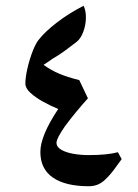

<svg xmlns="http://www.w3.org/2000/svg" viewBox="-20 -780 480 666"><path d="M288 -134Q207 -134 163.5 -164Q120 -194 120 -253Q120 -309 182 -402Q155 -413 129 -427.5Q103 -442 85.5 -458Q68 -474 68 -490Q68 -511 75 -542Q82 -573 93 -601.5Q104 -630 115 -643Q136 -670 177.5 -702Q219 -734 270 -760Q278 -744 278 -720Q278 -694 269 -670Q260 -646 246 -635Q227 -620 205 -604Q183 -588 162 -576Q155 -571 147 -565.5Q139 -560 131 -555Q158 -536 185 -524.5Q212 -513 255 -502L285 -439Q241 -390 206 -343Q176 -300 176 -285Q176 -270 192.5 -260.5Q209 -251 234.5 -246.5Q260 -242 287 -242Q352 -242 389 -252L402 -228Q385 -204 373.5 -189Q362 -174 352 -164Q337 -148 322 -141Q307 -134 288 -134Z"/></svg>

Font: Noto Naskh Arabic UI Semi
Style: Bold
Weight: 700
Designer: Monotype Design Team, David Williams, Mohamad Dakak and Nizar Qandah
Foundry: Monotype Imaging Inc.
Version: Version 2.014; ttfautohint (v1.8.4.7-5d5b)